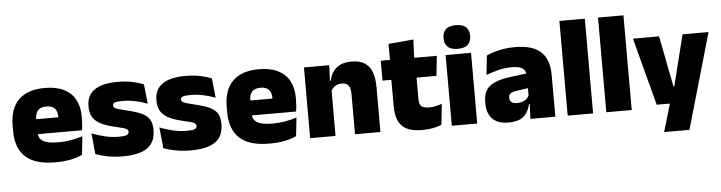

<svg xmlns="http://www.w3.org/2000/svg" viewBox="-50 -927 5000 1332"><g transform="rotate(-5 2450.0 -260.5)"><path d="M303 13Q161.5 13 95.2 -48.5Q29 -110 29 -228.5V-267Q29 -384.5 91.2 -446Q153.5 -507.5 273 -507.5Q352.5 -507.5 405.5 -481.2Q458.5 -455 485.2 -405.8Q512 -356.5 512 -287V-271.5Q512 -251.5 510.2 -230.8Q508.5 -210 505 -192.5H346.5Q348.5 -223 349.2 -250Q350 -277 350 -298.5Q350 -324.5 342 -342.2Q334 -360 317 -369.2Q300 -378.5 273 -378.5Q232.5 -378.5 214.2 -357.5Q196 -336.5 196 -298V-253.5L197 -234.5V-203.5Q197 -188 202.5 -173.5Q208 -159 222.8 -147.8Q237.5 -136.5 264.8 -130Q292 -123.5 335.5 -123.5Q380 -123.5 422.5 -130.8Q465 -138 504.5 -151L490.5 -22.5Q456 -5.5 408.2 3.8Q360.5 13 303 13ZM122.5 -192.5V-296.5H469.5V-192.5Z M773 12.5Q714.5 12.5 666.5 3Q618.5 -6.5 583.5 -19.5L569 -165Q608 -150 655.8 -137.8Q703.5 -125.5 757.5 -125.5Q797 -125.5 811.8 -132Q826.5 -138.5 826.5 -153V-154Q826.5 -165 818 -171.5Q809.5 -178 788.2 -183.8Q767 -189.5 729.5 -198Q668 -212.5 632 -232.8Q596 -253 580.5 -282Q565 -311 565 -351V-355Q565 -431 619.8 -468.2Q674.5 -505.5 779.5 -505.5Q836 -505.5 882.8 -495.8Q929.5 -486 961.5 -472L976 -336.5Q939.5 -351 894.5 -360.8Q849.5 -370.5 802.5 -370.5Q775.5 -370.5 760.8 -367.8Q746 -365 740.5 -359.5Q735 -354 735 -346V-345Q735 -336 742 -329.8Q749 -323.5 768.5 -317.5Q788 -311.5 825.5 -302.5Q887 -288.5 925.5 -271.5Q964 -254.5 982 -227.2Q1000 -200 1000 -153.5V-150.5Q1000 -67.5 944.5 -27.5Q889 12.5 773 12.5Z M1246 12.5Q1187.5 12.5 1139.5 3Q1091.5 -6.5 1056.5 -19.5L1042 -165Q1081 -150 1128.8 -137.8Q1176.5 -125.5 1230.5 -125.5Q1270 -125.5 1284.8 -132Q1299.5 -138.5 1299.5 -153V-154Q1299.5 -165 1291 -171.5Q1282.5 -178 1261.2 -183.8Q1240 -189.5 1202.5 -198Q1141 -212.5 1105 -232.8Q1069 -253 1053.5 -282Q1038 -311 1038 -351V-355Q1038 -431 1092.8 -468.2Q1147.5 -505.5 1252.5 -505.5Q1309 -505.5 1355.8 -495.8Q1402.5 -486 1434.5 -472L1449 -336.5Q1412.5 -351 1367.5 -360.8Q1322.5 -370.5 1275.5 -370.5Q1248.5 -370.5 1233.8 -367.8Q1219 -365 1213.5 -359.5Q1208 -354 1208 -346V-345Q1208 -336 1215 -329.8Q1222 -323.5 1241.5 -317.5Q1261 -311.5 1298.5 -302.5Q1360 -288.5 1398.5 -271.5Q1437 -254.5 1455 -227.2Q1473 -200 1473 -153.5V-150.5Q1473 -67.5 1417.5 -27.5Q1362 12.5 1246 12.5Z M1794 13Q1652.5 13 1586.2 -48.5Q1520 -110 1520 -228.5V-267Q1520 -384.5 1582.2 -446Q1644.5 -507.5 1764 -507.5Q1843.5 -507.5 1896.5 -481.2Q1949.5 -455 1976.2 -405.8Q2003 -356.5 2003 -287V-271.5Q2003 -251.5 2001.2 -230.8Q1999.5 -210 1996 -192.5H1837.5Q1839.5 -223 1840.2 -250Q1841 -277 1841 -298.5Q1841 -324.5 1833 -342.2Q1825 -360 1808 -369.2Q1791 -378.5 1764 -378.5Q1723.5 -378.5 1705.2 -357.5Q1687 -336.5 1687 -298V-253.5L1688 -234.5V-203.5Q1688 -188 1693.5 -173.5Q1699 -159 1713.8 -147.8Q1728.5 -136.5 1755.8 -130Q1783 -123.5 1826.5 -123.5Q1871 -123.5 1913.5 -130.8Q1956 -138 1995.5 -151L1981.5 -22.5Q1947 -5.5 1899.2 3.8Q1851.5 13 1794 13ZM1613.5 -192.5V-296.5H1960.5V-192.5Z M2390 0V-283Q2390 -306.5 2384.2 -323.5Q2378.5 -340.5 2364.5 -349.5Q2350.5 -358.5 2326.5 -358.5Q2308 -358.5 2293.5 -352Q2279 -345.5 2268.8 -334.8Q2258.5 -324 2252.5 -310.5L2225.5 -383.5H2254Q2261.5 -418 2279.2 -445.2Q2297 -472.5 2328.8 -488.5Q2360.5 -504.5 2410 -504.5Q2464 -504.5 2498.8 -483.5Q2533.5 -462.5 2550.2 -420.2Q2567 -378 2567 -313.5V0ZM2077.5 0V-492.5H2253.5L2248 -366L2254.5 -348V0Z M2857.5 11.5Q2789 11.5 2748.8 -9.2Q2708.5 -30 2691.2 -71Q2674 -112 2674 -172V-436H2849.5V-202Q2849.5 -170 2864 -155.2Q2878.5 -140.5 2921 -140.5Q2944 -140.5 2966.8 -145.8Q2989.5 -151 3008 -158L2993 -13Q2967 -2 2933 4.8Q2899 11.5 2857.5 11.5ZM2612.5 -354V-492.5H3003L2988 -354ZM2676.5 -480.5 2676 -604 2850.5 -619.5 2844.5 -480.5Z M3064 0V-492.5H3241V0ZM3152.5 -528Q3104 -528 3082 -549.8Q3060 -571.5 3060 -608.5V-612.5Q3060 -649.5 3082 -671.2Q3104 -693 3152.5 -693Q3200.5 -693 3222.8 -671.2Q3245 -649.5 3245 -612.5V-608.5Q3245 -571 3222.8 -549.5Q3200.5 -528 3152.5 -528Z M3611.5 0 3616.5 -126 3613 -130.5V-283.5L3611.5 -301.5Q3611.5 -336 3589.2 -352.2Q3567 -368.5 3513.5 -368.5Q3465 -368.5 3420.2 -357Q3375.5 -345.5 3334.5 -330.5L3349 -465Q3374 -476 3404.5 -485.2Q3435 -494.5 3471 -500Q3507 -505.5 3547.5 -505.5Q3616 -505.5 3661.8 -489.8Q3707.5 -474 3734.5 -445.2Q3761.5 -416.5 3773.2 -377Q3785 -337.5 3785 -290V0ZM3459 12Q3385 12 3347.2 -25.8Q3309.5 -63.5 3309.5 -133V-145.5Q3309.5 -219.5 3354.8 -254.5Q3400 -289.5 3499.5 -302L3625 -318L3635.5 -217L3529 -201.5Q3500 -197.5 3488.8 -187.8Q3477.5 -178 3477.5 -159V-157Q3477.5 -139.5 3489.2 -128.5Q3501 -117.5 3528.5 -117.5Q3551.5 -117.5 3568.2 -123.8Q3585 -130 3596.2 -140.5Q3607.5 -151 3614 -163.5L3639 -103.5H3610.5Q3603 -70 3586.8 -44Q3570.5 -18 3540 -3Q3509.5 12 3459 12Z M3871 0V-659.5H4048V0Z M4140 0V-659.5H4317V0Z M4710.5 -138 4615.5 -97 4714 -492.5H4895L4704 172H4527.5L4604 -87L4688 -21.5H4493L4368.5 -492.5H4550.5L4619.5 -138Z"/></g></svg>

Font: Anek Odia Medium ExtraBold
Style: Regular
Weight: 800
Version: Version 1.003